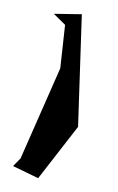

<svg xmlns="http://www.w3.org/2000/svg" viewBox="-116 -729 520 843"><g transform="rotate(15 144.0 -307.5)"><path d="M28 42 148 65 259 -198 147 -680 28 -650 88 -616 117 -426 51 1Z"/></g></svg>

Font: Corrode
Style: Regular
Weight: 400
Designer: Mew Too
Version: Version 0.532